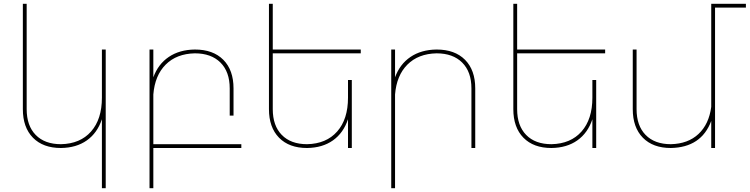

<svg xmlns="http://www.w3.org/2000/svg" viewBox="-20 -777 3936 1008"><path d="M515 -517H535V211H515V-151Q491 -79 436 -40Q381 -1 300 0Q206 0 153 -54Q100 -108 100 -204V-757H120V-204Q120 -117 167.5 -68.5Q215 -20 300 -20Q401 -22 458 -86.5Q515 -151 515 -264Z M1247 -20V0H785V211H765V-517H785V-371Q810 -440 866 -478Q922 -516 1003 -517Q1099 -517 1152.5 -463Q1206 -409 1206 -313V-170H1186V-313Q1186 -400 1137.5 -448.5Q1089 -497 1003 -497Q907 -495 850 -438Q793 -381 785 -281V-20Z M1874 -497H1412V-204Q1412 -117 1459.5 -68.5Q1507 -20 1592 -20Q1693 -22 1750 -86.5Q1807 -151 1807 -264V-357H1827V0H1807V-151Q1783 -79 1728 -40Q1673 -1 1592 0Q1498 0 1445 -54Q1392 -108 1392 -204V-757H1412V-517H1874Z M2272 -517Q2368 -517 2421.5 -463Q2475 -409 2475 -313V0H2455V-313Q2455 -400 2406.5 -448.5Q2358 -497 2272 -497Q2176 -495 2119 -438Q2062 -381 2054 -281V211H2034V-517H2054V-371Q2079 -440 2135 -478Q2191 -516 2272 -517Z M3157 -497H2695V-204Q2695 -117 2742.5 -68.5Q2790 -20 2875 -20Q2976 -22 3033 -86.5Q3090 -151 3090 -264V-357H3110V0H3090V-151Q3066 -79 3011 -40Q2956 -1 2875 0Q2781 0 2728 -54Q2675 -108 2675 -204V-757H2695V-517H3157Z M3896 -757V-737H3734V0H3714V-142Q3662 -3 3502 0Q3408 0 3355 -54Q3302 -108 3302 -204V-517H3322V-204Q3322 -117 3369.5 -68.5Q3417 -20 3502 -20Q3592 -22 3647 -73.5Q3702 -125 3714 -216V-757Z"/></svg>

Font: Montserrat arm Thin
Style: Regular
Weight: 250
Designer: Julieta Ulanovsky
Foundry: Julieta Ulanovsky
Version: Version 6.000;PS 006.000;hotconv 1.0.88;makeotf.lib2.5.64775